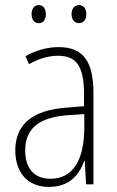

<svg xmlns="http://www.w3.org/2000/svg" viewBox="-20 -724 460 754"><path d="M104 -668C104 -648 114 -633 132 -633C150 -633 160 -647 160 -668C160 -690 150 -704 132 -704C114 -704 104 -689 104 -668ZM261 -669C261 -648 272 -633 290 -633C308 -633 319 -647 319 -669C319 -690 308 -704 290 -704C272 -704 261 -689 261 -669ZM210 -539C165 -539 119 -526 80 -503L94 -472C136 -496 174 -505 208 -505C279 -505 310 -466 310 -353V-307L237 -301C111 -291 40 -238 40 -133C40 -54 82 10 172 10C254 10 291 -38 311 -92H313L318 0H347V-357C347 -486 305 -539 210 -539ZM240 -271 311 -276V-218C310 -101 270 -22 178 -22C115 -22 79 -62 79 -133C79 -219 133 -262 240 -271Z"/></svg>

Font: Noto Sans Gujarati Condensed ExtraLight
Style: Regular
Weight: 200
Width: 3
Designer: Jelle Bosma - Monotype Design Team, Universal Thirst
Foundry: Monotype Imaging Inc.
Version: Version 2.106